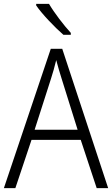

<svg xmlns="http://www.w3.org/2000/svg" viewBox="-20 -967 577 987"><path d="M232 -947H166V-939C195 -896 261 -827 306 -788H344V-798C308 -837 259 -901 232 -947ZM477 0H536L300 -716H241L0 0H59L142 -248H395ZM297 -562 379 -300H158L242 -562C251 -590 261 -624 269 -658C277 -627 289 -587 297 -562Z"/></svg>

Font: Noto Sans Khmer SemiCondensed Light
Style: Regular
Weight: 300
Width: 4
Designer: Danh Hong and the Monotype Design Team
Foundry: Monotype Imaging Inc.
Version: Version 2.004